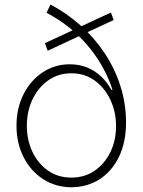

<svg xmlns="http://www.w3.org/2000/svg" viewBox="-20 -792 612 824"><path d="M467.8 -706.1 184.6 -574.2 172.9 -606.9 456.1 -738.3ZM286.1 11.7Q218.3 11.2 164.8 -23.4Q111.3 -58.1 81.1 -117.9Q50.8 -177.7 50.8 -252.4Q50.8 -327.6 81.1 -387.5Q111.3 -447.3 163.3 -481.7Q215.3 -516.1 278.8 -516.1Q319.8 -516.1 353.3 -502.7Q386.7 -489.3 413.1 -464.6Q439.5 -439.9 458 -406.7H462.9Q442.4 -470.7 404.5 -531Q366.7 -591.3 310.8 -644.3Q254.9 -697.3 179.7 -737.3L196.8 -772.5Q266.1 -735.8 325.2 -683.3Q384.3 -630.9 428.2 -565.2Q472.2 -499.5 496.3 -424.3Q520.5 -349.1 521 -267.6Q521 -181.6 490.5 -118.9Q460 -56.2 407 -22.5Q354 11.2 286.1 11.7ZM286.1 -29.8Q342.8 -29.8 385.7 -59.1Q428.7 -88.4 453.4 -138.7Q478 -189 478 -251Q478 -311.5 454.1 -362.8Q430.2 -414.1 387.2 -445.8Q344.2 -477.5 286.1 -477.5Q230 -477.5 187 -447Q144 -416.5 119.6 -365.5Q95.2 -314.5 95.2 -252.9Q95.2 -191.4 119.1 -140.6Q143.1 -89.8 186 -59.8Q229 -29.8 286.1 -29.8Z"/></svg>

Font: Inter 20pt ExtraLight
Style: Regular
Weight: 250
Version: Version 4.001;git-66647c0bb